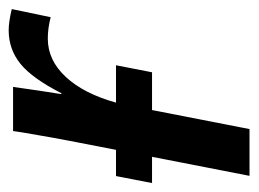

<svg xmlns="http://www.w3.org/2000/svg" viewBox="-94 -484 578 429"><g transform="rotate(-90 194.5 -269.0)"><path d="M371.1 -444.3Q346.2 -450.7 323.2 -450.7Q274.9 -450.7 237.5 -410.4Q200.2 -370.1 180.2 -298.3H263.7L248 -217.8H163.6L121.1 0H16.6L59.1 -217.8H0.5L16.1 -298.3H74.7Q86.4 -358.4 94.7 -401.6Q103 -444.8 107.4 -471.7Q110.8 -491.2 113.3 -505.6Q115.7 -520 116.7 -528.3H215.3Q210.9 -497.6 207 -470.5Q203.1 -443.4 199.2 -420.4H201.2Q234.4 -485.4 266.8 -511.7Q299.3 -538.1 341.8 -538.1Q360.8 -538.1 389.2 -531.2Z"/></g></svg>

Font: Arimo Medium
Style: Italic
Weight: 500
Italic angle: -12°
Designer: Steve Matteson
Foundry: Monotype Imaging Inc.
Version: Version 1.33